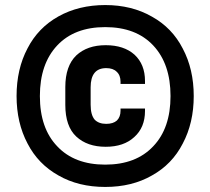

<svg xmlns="http://www.w3.org/2000/svg" viewBox="-20 -718 824 752"><path d="M209 -30.8Q129.4 -75.2 87.9 -155.8Q44.9 -236.8 44.9 -341.8Q44.9 -447.8 87.9 -528.8Q129.4 -609.4 209 -653.8Q288.6 -698.2 392.1 -698.2Q496.1 -698.2 575.2 -652.8Q654.3 -608.9 695.8 -527.8Q738.8 -446.8 738.8 -341.8Q738.8 -236.8 695.8 -155.8Q654.3 -74.7 575.2 -30.8Q497.1 14.2 392.1 14.2Q287.1 14.2 209 -30.8ZM580.1 -145Q647.9 -215.8 647.9 -341.8Q647.9 -467.8 580.1 -540Q512.7 -611.8 392.1 -611.8Q271.5 -611.8 204.1 -540Q136.2 -467.8 136.2 -341.8Q136.2 -215.8 204.1 -145Q271.5 -73.2 392.1 -73.2Q512.7 -73.2 580.1 -145ZM235.8 -307.1V-377Q235.8 -459.5 278.8 -501Q321.8 -541 394 -541Q465.3 -541 506.8 -503.9Q547.9 -465.8 547.9 -400.9V-389.2H452.1V-397.9Q452.1 -423.3 437 -437Q422.9 -451.2 396 -451.2Q335 -451.2 335 -376V-308.1Q335 -267.6 351.1 -249Q367.2 -232.9 396 -232.9Q423.3 -232.9 438 -246.1Q452.1 -260.3 452.1 -284.2V-293H547.9V-283.2Q547.9 -218.8 505.9 -181.2Q464.8 -143.1 394 -143.1Q321.8 -143.1 278.8 -183.1Q235.8 -223.1 235.8 -307.1Z"/></svg>

Font: D-DIN-PRO ExtraBold
Style: Bold
Weight: 800
Designer: Charles Nix
Foundry: CyberFei
Version: Version 1.000;hotconv 1.0.109;makeotfexe 2.5.65596